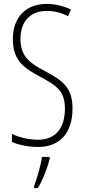

<svg xmlns="http://www.w3.org/2000/svg" viewBox="-20 -744 434 985"><path d="M352 -187C352 -297 300 -331 209 -380C137 -419 85 -451 85 -544C85 -632 133 -688 221 -688C249 -688 290 -682 329 -661L344 -695C314 -710 267 -724 220 -724C117 -724 46 -660 46 -543C46 -429 109 -392 187 -350C274 -303 313 -275 313 -186C313 -90 268 -27 174 -27C131 -27 78 -39 41 -57V-16C81 2 133 10 175 10C287 10 352 -62 352 -187ZM235 71V61H195C191 101 168 175 155 211V221H174C201 177 223 118 235 71Z"/></svg>

Font: Noto Sans Thai Looped ExtraCondensed ExtraLight
Style: Regular
Weight: 200
Width: 2
Designer: Sasikarn Vongin, Ben Mitchell
Foundry: The Fontpad Ltd
Version: Version 1.001